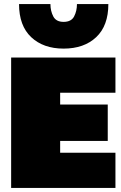

<svg xmlns="http://www.w3.org/2000/svg" viewBox="-20 -928 595 948"><path d="M294 -688Q194 -688 134 -744.5Q74 -801 74 -908H229Q229 -874 243 -847Q257 -820 294 -820Q332 -820 346 -847Q360 -874 360 -908H515Q515 -801 455 -744.5Q395 -688 294 -688ZM35 0V-644H550V-470H277V-412H512V-232H277V-174H550V0Z"/></svg>

Font: Kanit Black
Style: Regular
Weight: 900
Designer: Katatrad Team
Foundry: CadsonDemak
Version: Version 2.000; ttfautohint (v1.8.3)